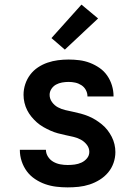

<svg xmlns="http://www.w3.org/2000/svg" viewBox="-20 -800 590 832"><path d="M273 12Q248 12 223.5 9Q199 6 176 -2Q153 -10 132 -24Q111 -38 96.5 -57.5Q82 -77 74 -101Q66 -125 66 -150V-151H179Q179 -135 188 -121Q197 -107 211 -99Q225 -91 241 -88Q257 -85 273 -85Q288 -85 303.5 -87Q319 -89 333 -95.5Q347 -102 357 -114Q367 -126 367 -142Q367 -159 356 -173Q345 -187 330 -195Q315 -203 298 -207Q281 -211 264 -214.5Q247 -218 230.5 -222.5Q214 -227 198.5 -234Q183 -241 168 -249.5Q153 -258 140 -269.5Q127 -281 116 -294.5Q105 -308 97.5 -323Q90 -338 86 -355Q82 -372 82 -389Q82 -413 89.5 -435.5Q97 -458 111 -476.5Q125 -495 144.5 -508Q164 -521 186 -528.5Q208 -536 231 -539Q254 -542 277 -542Q301 -542 324.5 -539Q348 -536 370 -527.5Q392 -519 411.5 -505.5Q431 -492 444.5 -472.5Q458 -453 465 -430Q472 -407 472 -384V-382H359V-383Q359 -397 352 -410Q345 -423 332.5 -431Q320 -439 306 -442Q292 -445 277 -445Q263 -445 249 -442.5Q235 -440 223 -433.5Q211 -427 203 -415Q195 -403 195 -389Q195 -372 205.5 -357.5Q216 -343 231 -335Q246 -327 263 -323Q280 -319 297 -315.5Q314 -312 330.5 -307.5Q347 -303 363 -296.5Q379 -290 393.5 -281Q408 -272 421.5 -261Q435 -250 445.5 -236.5Q456 -223 464 -207.5Q472 -192 476 -175Q480 -158 480 -141Q480 -117 472 -94Q464 -71 448.5 -52.5Q433 -34 412 -21Q391 -8 368 -0.5Q345 7 321 9.5Q297 12 273 12ZM261 -585 203 -635 333 -780 405 -720Z"/></svg>

Font: Lode
Style: Bold
Weight: 700
Monospace: yes
Designer: Belleve Invis
Foundry: Belleve Invis
Version: Version 29.2.0; ttfautohint (v1.8.3)